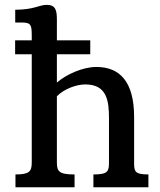

<svg xmlns="http://www.w3.org/2000/svg" viewBox="-20 -786 670 806"><path d="M44.9 0H293V-53.7C227.1 -53.7 218.8 -66.4 218.8 -105V-381.8C249.5 -413.6 302.2 -431.6 337.9 -431.6C429.7 -431.6 437.5 -361.3 437.5 -288.6V-106C437.5 -67.4 434.6 -53.7 372.1 -53.7V0H603V-53.7C543.9 -53.7 543 -67.4 543 -106V-294.9C543 -444.8 481.4 -504.9 384.8 -504.9C326.2 -504.9 257.8 -473.1 218.8 -439.5V-558.1H358.9V-616.7H218.8V-703.1C218.8 -743.2 213.4 -765.6 175.8 -765.6C144 -765.6 123 -745.1 43.9 -745.1V-691.4H73.7C112.8 -691.4 112.8 -677.2 113.3 -634.8V-616.7H43.5V-558.1H113.3V-105C113.3 -66.4 104 -53.7 44.9 -53.7Z"/></svg>

Font: Arbutus Slab
Style: Regular
Weight: 400
Designer: Karolina Lach
Foundry: Karolina Lach
Version: Version 1.001